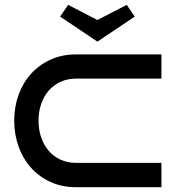

<svg xmlns="http://www.w3.org/2000/svg" viewBox="-20 -778 730 798"><path d="M650.9 0H295.9Q237.8 0 190.4 -21.5Q143.1 -43 109.4 -80.3Q75.7 -117.7 57.4 -168.2Q39.1 -218.8 39.1 -276.9Q39.1 -334.5 57.4 -384.5Q75.7 -434.6 109.4 -471.7Q143.1 -508.8 190.4 -530.3Q237.8 -551.8 295.9 -551.8H650.9V-451.2H295.9Q259.8 -451.2 230.7 -437.5Q201.7 -423.8 181.6 -400.4Q161.6 -377 150.9 -345.2Q140.1 -313.5 140.1 -276.9Q140.1 -239.7 150.9 -207.8Q161.6 -175.8 181.6 -152.1Q201.7 -128.4 230.7 -114.7Q259.8 -101.1 295.9 -101.1H650.9ZM263.2 -757.8 384.8 -694.8 506.8 -757.8 540 -709 384.8 -605 230 -709Z"/></svg>

Font: Bruno Ace SC
Style: Regular
Weight: 400
Designer: Astigmatic (AOETI)
Foundry: Astigmatic (AOETI)
Version: Version 1.000